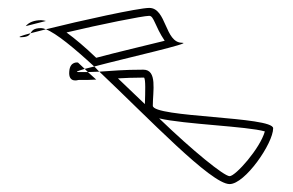

<svg xmlns="http://www.w3.org/2000/svg" viewBox="-20 -600 740 485"><path d="M148 -518C232 -538 341 -560 357 -560C369 -560 371 -534 396 -497C348 -485 275 -468 223 -454C196 -480 170 -502 148 -518ZM278 -402C296 -403 315 -404 342 -404H344C348 -399 347 -369 346 -337C323 -359 300 -381 278 -402ZM382 -301C445 -286 605 -281 649 -268C637 -225 575 -155 560 -155C546 -155 467 -219 382 -301ZM155 -420C152 -389 178 -398 178 -398C196 -398 210 -398 223 -399L202 -418H178C169 -418 177 -421 194 -426L177 -442C177 -442 157 -446 155 -420ZM45 -534 96 -547C92 -548 88 -549 84 -549C67 -549 53 -544 45 -534ZM194 -426 202 -418C213 -418 222 -419 231 -419C226 -423 223 -428 218 -432C209 -430 201 -428 194 -426ZM231 -419C355 -302 513 -135 560 -135C599 -135 670 -238 670 -276C670 -306 366 -303 366 -333C366 -370 378 -424 342 -424C289 -424 266 -421 231 -419ZM96 -526C122 -516 167 -479 218 -432C301 -454 470 -492 440 -492C396 -492 401 -580 357 -580C330 -580 184 -548 96 -526ZM57 -516C68 -519 81 -522 96 -526C91 -528 87 -529 84 -529C64 -529 61 -522 57 -516ZM32 -506C50 -506 54 -511 57 -516C34 -510 24 -506 32 -506Z"/></svg>

Font: CiSf CamouflageKit II
Style: Outline
Weight: 400
Version: Version 1